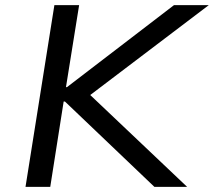

<svg xmlns="http://www.w3.org/2000/svg" viewBox="-20 -725 830 745"><path d="M79 0 191 -705H287L236 -387H240L655 -705H790L306 -338L302 -383L706 0H579L232 -331H227L175 0Z"/></svg>

Font: Nunito Sans 7pt SemiExpanded
Style: Italic
Weight: 400
Width: 6
Italic angle: -9°
Designer: Vernon Adams
Foundry: Vernon Adams
Version: Version 3.101;gftools[0.9.27]